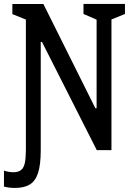

<svg xmlns="http://www.w3.org/2000/svg" viewBox="-33 -750 673 959"><path d="M96.3 -682.8 116.3 -644.2 28.8 -679.5V-730H183.7L443.3 -209.3H449.5V-686.3L466 -644.7L384 -680.2V-730.5H591.2V-680.2L503.7 -644.7L523.7 -683.5V-0.2H450.3L176.7 -540.5H170.5V0H96.3ZM-13.2 182V102.3Q12.3 110.3 32.7 110.3Q58 110.3 71.6 99.8Q85.2 89.3 90.6 65.9Q96 42.5 96.3 0V-14.5H170.5V0Q170.5 72.7 157.2 113.4Q144 154.2 116.1 171.4Q88.2 188.7 41 188.7Q12.8 188.7 -13.2 182Z"/></svg>

Font: Monaspace Xenon Var
Style: Regular
Weight: 400
Designer: Riley Cran and the Lettermatic Team
Version: Version 1.000 (Monaspace Xenon Var)